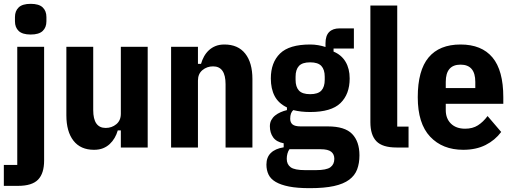

<svg xmlns="http://www.w3.org/2000/svg" viewBox="-25 -769 2675 1001"><path d="M65 -525H205V68Q205 135 173.5 167.5Q142 200 69 200H-5V91H65ZM135 -589Q92 -589 72.5 -607.5Q53 -626 53 -658V-680Q53 -712 72.5 -730.5Q92 -749 135 -749Q178 -749 197.5 -730.5Q217 -712 217 -680V-658Q217 -626 197.5 -607.5Q178 -589 135 -589Z M605 -89H589Q583 -68 572.5 -50Q562 -32 547 -18Q532 -4 512 4Q492 12 465 12Q395 12 358 -35.5Q321 -83 321 -168V-525H461V-195Q461 -102 526 -102Q558 -102 581.5 -121.5Q605 -141 605 -176V-525H745V0H605Z M867 0V-525H1007V-436H1023Q1029 -457 1039 -475Q1049 -493 1064 -507Q1079 -521 1099 -529Q1119 -537 1145 -537Q1216 -537 1253.5 -489.5Q1291 -442 1291 -357V0H1151V-330Q1151 -423 1086 -423Q1054 -423 1030.5 -403.5Q1007 -384 1007 -349V0Z M1849 41Q1849 82 1837 114Q1825 146 1795.5 168Q1766 190 1716 201Q1666 212 1590 212Q1525 212 1482 203.5Q1439 195 1412.5 179.5Q1386 164 1375 141Q1364 118 1364 89Q1364 51 1387 28.5Q1410 6 1454 -1V-22Q1416 -29 1399 -53Q1382 -77 1382 -111Q1382 -129 1389.5 -143Q1397 -157 1409.5 -167Q1422 -177 1438 -184Q1454 -191 1471 -195V-209Q1427 -230 1407 -268Q1387 -306 1387 -360Q1387 -443 1435 -490Q1483 -537 1592 -537Q1613 -537 1633.5 -533.5Q1654 -530 1672 -524V-543Q1672 -583 1691 -602Q1710 -621 1745 -621H1820V-516H1714V-500Q1755 -483 1776.5 -447Q1798 -411 1798 -360Q1798 -278 1750 -231.5Q1702 -185 1592 -185Q1567 -185 1545.5 -187.5Q1524 -190 1504 -195Q1488 -181 1488 -150Q1488 -130 1500.5 -120Q1513 -110 1543 -110H1684Q1773 -110 1811 -70.5Q1849 -31 1849 41ZM1718 59Q1718 35 1701.5 22Q1685 9 1647 9H1484Q1477 19 1473.5 32Q1470 45 1470 59Q1470 88 1490.5 103Q1511 118 1566 118H1622Q1677 118 1697.5 103Q1718 88 1718 59ZM1592 -278Q1633 -278 1650.5 -297Q1668 -316 1668 -353V-369Q1668 -406 1650.5 -425Q1633 -444 1592 -444Q1551 -444 1533.5 -425Q1516 -406 1516 -369V-353Q1516 -316 1533.5 -297Q1551 -278 1592 -278Z M2042 0Q1969 0 1937.5 -32.5Q1906 -65 1906 -132V-740H2046V-109H2105V0Z M2390 12Q2282 12 2217.5 -56.5Q2153 -125 2153 -262Q2153 -402 2209.5 -469.5Q2266 -537 2376 -537Q2486 -537 2542.5 -469.5Q2599 -402 2599 -262V-228H2299V-195Q2299 -151 2326 -124.5Q2353 -98 2400 -98Q2439 -98 2466.5 -115.5Q2494 -133 2517 -164L2588 -81Q2556 -38 2506.5 -13Q2457 12 2390 12ZM2376 -432Q2299 -432 2299 -342V-310H2453V-342Q2453 -432 2376 -432Z"/></svg>

Font: IBM Plex Sans Cond
Style: Bold
Weight: 700
Width: 3
Designer: Mike Abbink, Paul van der Laan, Pieter van Rosmalen
Foundry: Bold Monday
Version: Version 1.3